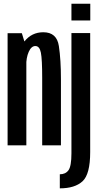

<svg xmlns="http://www.w3.org/2000/svg" viewBox="-20 -775 533 1024"><path d="M20.5 0H120.5V-520L96.5 -598H20.5ZM205 0H305V-352.5Q305 -455.5 294 -529.2Q283 -603 211 -603Q149 -603 110.2 -554Q71.5 -505 71.5 -436.5L119.5 -421.5Q119.5 -467.5 133.2 -498.5Q147 -529.5 168.5 -529.5Q191 -529.5 198 -494.2Q205 -459 205 -359.5ZM299 229.5Q379 229.5 420 192Q461 154.5 461 36V-598.5H361V42.5Q361 111.5 345.2 133Q329.5 154.5 299 154.5ZM361 -755V-666H461.5V-755Z"/></svg>

Font: Anybody ExtraCondensed Medium
Style: Regular
Weight: 500
Width: 2
Version: Version 1.113;gftools[0.9.25]